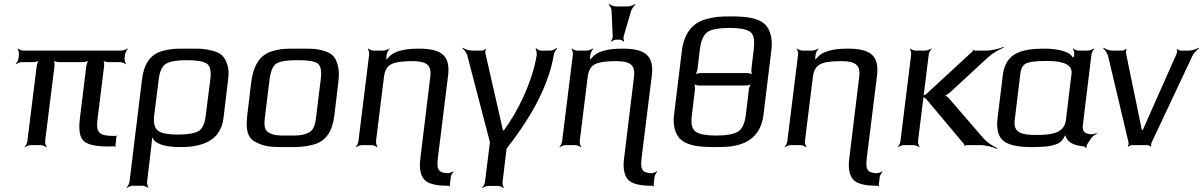

<svg xmlns="http://www.w3.org/2000/svg" viewBox="-20 -743 6159 983"><path d="M479 -131 513 -405C514 -414 512 -431 508 -436L505 -434C510 -429 526 -425 535 -425H595C604 -425 618 -419 623 -414L625 -416C621 -421 617 -436 618 -445L620 -464C621 -473 629 -488 635 -493L633 -495C627 -490 611 -484 602 -484H99C90 -484 76 -490 72 -495L70 -493C74 -488 78 -473 77 -464L75 -445C74 -436 66 -421 60 -416L62 -414C67 -419 83 -425 92 -425H150C159 -425 177 -429 182 -434L181 -436C175 -431 169 -414 168 -405L120 -20C119 -11 112 4 106 9L108 11C113 6 129 0 138 0H189C198 0 212 6 217 11L219 9C215 4 210 -11 211 -20L259 -405C260 -414 258 -431 254 -436L251 -434C256 -429 272 -425 281 -425H404C413 -425 431 -429 436 -434L435 -436C429 -431 423 -414 422 -405L389 -137C382 -78 388 -39 409 -21C429 -2 471 7 534 7C540 7 558 6 567 6C569 6 569 8 570 9L573 6C572 6 571 4 571 3L576 -44C577 -45 579 -46 580 -47L577 -50C576 -49 575 -47 574 -47H570C493 -47 470 -58 479 -131Z M762 -37C765 -25 777 -14 798 -6C821 5 857 10 906 10C1039 10 1112 -39 1124 -137L1148 -336C1152 -365 1151 -390 1144 -411C1131 -452 1114 -471 1069 -483C1023 -495 1002 -494 943 -494C884 -494 863 -495 815 -483C750 -466 717 -417 707 -336L643 188C642 197 634 212 628 217L630 219C636 214 651 208 660 208H710C719 208 734 214 738 219L740 217C736 212 732 197 733 188L747 71C750 52 756 -9 759 -36C760 -38 762 -41 762 -42L758 -41C758 -40 761 -39 762 -37ZM1033 -149C1028 -108 1015 -82 995 -71C974 -60 939 -54 890 -54C842 -54 808 -60 790 -73C772 -86 765 -111 769 -149L793 -339C798 -380 811 -406 832 -418C853 -429 888 -435 937 -435C986 -435 1021 -429 1038 -418C1056 -406 1062 -380 1057 -339L1033 -149Z M1712 -321C1716 -353 1716 -380 1711 -402C1701 -445 1686 -467 1644 -481C1599 -495 1574 -494 1511 -494C1448 -494 1423 -495 1374 -481C1308 -462 1277 -405 1266 -321L1246 -153C1237 -82 1246 -35 1292 -14C1339 10 1373 10 1449 10C1510 10 1538 10 1586 -3C1651 -21 1682 -72 1692 -153L1712 -321ZM1598 -140C1593 -100 1584 -74 1556 -62C1524 -48 1503 -49 1456 -49C1409 -49 1388 -48 1360 -62C1334 -74 1331 -100 1336 -140L1360 -336C1366 -381 1378 -408 1397 -419C1417 -430 1452 -435 1503 -435C1554 -435 1589 -430 1605 -419C1622 -408 1628 -381 1622 -336L1598 -140Z M2222 64 2274 -355C2287 -461 2238 -494 2123 -494C2043 -494 1991 -478 1967 -447C1963 -442 1956 -437 1954 -433L1958 -431C1959 -435 1957 -443 1958 -448L1960 -464C1961 -473 1969 -488 1975 -493L1973 -495C1967 -490 1951 -484 1942 -484H1892C1883 -484 1869 -490 1865 -495L1863 -493C1867 -488 1871 -473 1870 -464L1815 -20C1814 -11 1807 4 1801 9L1803 11C1808 6 1824 0 1833 0H1883C1892 0 1906 6 1911 11L1913 9C1909 4 1904 -11 1905 -20L1946 -350C1950 -381 1961 -402 1981 -413C2000 -424 2036 -430 2089 -430C2112 -430 2131 -428 2145 -424C2178 -414 2188 -391 2183 -350L2132 69C2126 117 2132 152 2151 175C2169 197 2210 208 2273 208H2278C2280 208 2282 211 2283 212L2286 209C2285 208 2283 206 2283 204L2288 164C2289 155 2297 141 2302 137L2300 134C2294 139 2280 144 2271 144C2222 141 2215 123 2222 64Z M2560 -76H2555L2465 -471C2463 -476 2466 -486 2468 -490L2465 -492C2463 -488 2452 -484 2447 -484H2395C2379 -484 2358 -492 2349 -499L2347 -496C2356 -489 2370 -472 2373 -457L2487 -20C2487 -20 2489 -15 2489 -15L2488 -19C2488 -19 2488 -14 2488 -13L2463 189C2462 198 2454 213 2448 218L2450 220C2456 215 2471 209 2480 209H2530C2539 209 2554 215 2558 220L2560 218C2556 213 2552 198 2553 189L2573 23C2574 19 2570 18 2568 20L2570 23C2572 21 2582 7 2585 3C2714 -164 2791 -318 2815 -461C2816 -471 2825 -488 2832 -494L2829 -497C2822 -491 2807 -484 2797 -484H2750C2740 -484 2728 -491 2725 -497L2722 -494C2725 -488 2729 -471 2728 -461C2704 -317 2627 -166 2560 -76Z M3265 64 3317 -355C3330 -461 3281 -494 3166 -494C3086 -494 3034 -478 3010 -447C3006 -442 2999 -437 2997 -433L3001 -431C3002 -435 3000 -443 3001 -448L3003 -464C3004 -473 3012 -488 3018 -493L3016 -495C3010 -490 2994 -484 2985 -484H2935C2926 -484 2912 -490 2908 -495L2906 -493C2910 -488 2914 -473 2913 -464L2858 -20C2857 -11 2850 4 2844 9L2846 11C2851 6 2867 0 2876 0H2926C2935 0 2949 6 2954 11L2956 9C2952 4 2947 -11 2948 -20L2989 -350C2993 -381 3004 -402 3024 -413C3043 -424 3079 -430 3132 -430C3155 -430 3174 -428 3188 -424C3221 -414 3231 -391 3226 -350L3175 69C3169 117 3175 152 3194 175C3212 197 3253 208 3316 208H3321C3323 208 3325 211 3326 212L3329 209C3328 208 3326 206 3326 204L3331 164C3332 155 3340 141 3345 137L3343 134C3337 139 3323 144 3314 144C3265 141 3258 123 3265 64ZM3173 -557 3211 -687C3215 -699 3227 -714 3234 -720L3233 -723C3225 -717 3206 -710 3194 -710H3134C3122 -710 3105 -717 3099 -723L3096 -720C3103 -714 3111 -699 3111 -687L3117 -557C3117 -549 3113 -537 3108 -533L3112 -530C3116 -535 3128 -540 3135 -540H3151C3158 -540 3170 -535 3172 -530L3176 -533C3173 -537 3171 -549 3173 -557Z M3929 -484C3937 -542 3924 -590 3899 -616C3862 -653 3797 -659 3721 -659C3664 -659 3638 -657 3591 -644C3523 -624 3482 -570 3471 -483L3431 -156C3424 -101 3437 -56 3462 -32C3498 4 3564 10 3639 10C3666 10 3689 9 3708 8C3807 -1 3876 -48 3889 -156L3929 -484ZM3798 -151C3792 -108 3779 -80 3756 -68C3734 -55 3698 -49 3648 -49C3598 -49 3563 -55 3543 -68C3524 -80 3516 -108 3522 -151L3538 -285C3539 -294 3537 -311 3533 -316L3531 -314C3535 -309 3551 -305 3560 -305H3796C3805 -305 3823 -309 3829 -314L3827 -316C3821 -311 3815 -294 3814 -285L3798 -151ZM3563 -490C3569 -537 3583 -568 3605 -581C3627 -594 3664 -600 3715 -600C3765 -600 3800 -594 3819 -581C3839 -568 3845 -537 3839 -490L3827 -389C3826 -380 3828 -363 3832 -358L3834 -360C3830 -365 3813 -369 3804 -369H3568C3559 -369 3542 -365 3536 -360L3538 -358C3544 -363 3550 -380 3551 -389L3563 -490Z M4418 64 4470 -355C4483 -461 4434 -494 4319 -494C4239 -494 4187 -478 4163 -447C4159 -442 4152 -437 4150 -433L4154 -431C4155 -435 4153 -443 4154 -448L4156 -464C4157 -473 4165 -488 4171 -493L4169 -495C4163 -490 4147 -484 4138 -484H4088C4079 -484 4065 -490 4061 -495L4059 -493C4063 -488 4067 -473 4066 -464L4011 -20C4010 -11 4003 4 3997 9L3999 11C4004 6 4020 0 4029 0H4079C4088 0 4102 6 4107 11L4109 9C4105 4 4100 -11 4101 -20L4142 -350C4146 -381 4157 -402 4177 -413C4196 -424 4232 -430 4285 -430C4308 -430 4327 -428 4341 -424C4374 -414 4384 -391 4379 -350L4328 69C4322 117 4328 152 4347 175C4365 197 4406 208 4469 208H4474C4476 208 4478 211 4479 212L4482 209C4481 208 4479 206 4479 204L4484 164C4485 155 4493 141 4498 137L4496 134C4490 139 4476 144 4467 144C4418 141 4411 123 4418 64Z M5016 -34 4838 -240C4832 -247 4819 -256 4812 -256V-252C4819 -252 4834 -262 4842 -268L5039 -450C5062 -471 5098 -491 5119 -499L5118 -503C5097 -494 5058 -484 5029 -484H4972C4969 -484 4965 -486 4965 -488L4961 -486C4962 -485 4959 -479 4957 -478L4725 -264C4719 -257 4704 -252 4698 -252L4697 -248C4703 -248 4717 -243 4722 -236L4915 -6C4917 -5 4918 1 4917 2L4921 4C4921 2 4926 0 4929 0H4998C5028 0 5065 10 5084 19L5086 15C5066 7 5035 -13 5016 -34ZM4680 -20 4735 -464C4736 -473 4744 -488 4750 -493L4748 -495C4742 -490 4726 -484 4717 -484H4667C4658 -484 4644 -490 4640 -495L4638 -493C4642 -488 4646 -473 4645 -464L4590 -20C4589 -11 4582 4 4576 9L4578 11C4583 6 4599 0 4608 0H4658C4667 0 4681 6 4686 11L4688 9C4684 4 4679 -11 4680 -20Z M5524 -103 5568 -464C5569 -473 5577 -488 5583 -493L5581 -495C5575 -490 5559 -484 5550 -484H5502C5493 -484 5479 -490 5475 -495L5473 -493C5477 -488 5481 -473 5480 -464L5479 -457C5479 -454 5474 -448 5475 -446L5478 -447C5478 -449 5472 -450 5470 -452C5451 -485 5377 -494 5327 -494C5204 -494 5127 -468 5114 -357L5088 -144C5080 -85 5090 -45 5116 -23C5142 -1 5190 10 5260 10C5304 10 5338 8 5362 3C5399 -6 5411 -13 5425 -35C5430 -43 5436 -54 5436 -61L5432 -60C5432 -54 5437 -41 5441 -34C5453 -12 5482 2 5525 6C5530 6 5539 11 5540 15L5543 13C5542 9 5544 0 5546 -4L5567 -36C5574 -45 5587 -55 5595 -58L5594 -62C5586 -58 5571 -54 5560 -56C5532 -60 5520 -72 5524 -103ZM5286 -52C5213 -52 5167 -62 5175 -127L5204 -366C5207 -393 5217 -411 5235 -419C5252 -427 5288 -431 5341 -431C5430 -431 5471 -409 5466 -366L5437 -127C5428 -61 5364 -52 5286 -52Z M6069 -484H6025C6019 -484 6010 -489 6008 -492L6004 -490C6007 -486 6006 -476 6005 -470L5831 -78H5826L5745 -470C5743 -476 5746 -486 5749 -490L5745 -492C5743 -489 5732 -484 5727 -484H5674C5659 -484 5639 -492 5630 -499L5628 -496C5636 -489 5649 -472 5653 -457L5758 -13C5759 -8 5757 2 5754 5L5757 8C5760 4 5770 0 5775 0H5855C5860 0 5869 5 5871 8L5874 6C5873 2 5873 -8 5876 -13L6085 -457C6092 -472 6109 -489 6119 -496L6117 -499C6106 -492 6084 -484 6069 -484Z"/></svg>

Font: Gamestation Storm Oblique 
Style: Italic
Weight: 400
Designer: Jonas Hecksher
Foundry: Jonas Hecksher, Playtypeª, e-types AS
Version: Version 1.003